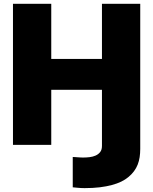

<svg xmlns="http://www.w3.org/2000/svg" viewBox="-20 -747 790 990"><path d="M244.3 -727.3V-443.2H505.7V-727.3H703.1V20.2Q703.1 43 700.1 63.2Q697.1 83.5 690 101.6Q682.9 119.7 671 135.8Q659.1 152 641.3 166.5Q626.4 179 605.5 189.3Q584.5 199.6 556.8 207Q529.1 214.5 494.1 218.8Q459.2 223 416.2 223Q396.3 223 377.1 220.9Q357.6 218.8 355.1 218.8V62.5Q359.4 62.5 366.7 63Q373.9 63.6 381.9 64.1Q389.9 64.6 397.2 65Q404.5 65.3 409.1 65.3Q424.4 65.3 441.4 63.4Q458.5 61.4 472.7 55.2Q486.9 49 496.3 37.3Q505.7 25.6 505.7 5.7V-284.1H244.3V0H46.9V-727.3Z"/></svg>

Font: Inter P Black
Style: Regular
Weight: 900
Designer: Rasmus Andersson
Foundry: rsms
Version: Version 3.018;git-588b23468